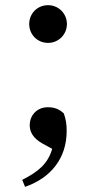

<svg xmlns="http://www.w3.org/2000/svg" viewBox="-20 -542 372 743"><path d="M166 -376C207 -376 239 -409 239 -449C239 -489 207 -522 166 -522C124 -522 93 -489 93 -449C93 -409 124 -376 166 -376ZM77 181C176 147 238 71 238 -35C238 -62 235 -80 227 -103C208 -121 189 -127 165 -127C123 -127 95 -96 95 -57C95 -31 109 -7 142 12L182 34C165 92 129 122 66 154Z"/></svg>

Font: Noto Serif HK SemiBold
Style: Regular
Weight: 600
Designer: Ryoko NISHIZUKA 西塚涼子 (kana & ideographs); Frank Grießhammer (Latin, Greek & Cyrillic); Wenlong ZHANG 张文龙 (bopomofo); San
Foundry: Adobe
Version: Version 2.001;hotconv 1.1.0;makeotfexe 2.6.0